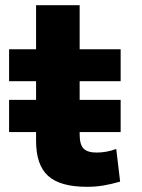

<svg xmlns="http://www.w3.org/2000/svg" viewBox="-20 -710 548 740"><path d="M15 -201V-325H445V-201ZM315 10Q212 10 165.5 -32Q119 -74 119 -167V-397H15V-520H119V-690H287V-520H445V-397H287V-192Q287 -153 302 -137.5Q317 -122 353 -122Q371 -122 390.5 -125.5Q410 -129 428 -136L443 -10Q408 0 378.5 5Q349 10 315 10Z"/></svg>

Font: M PLUS 2 ExtraBold
Style: Regular
Weight: 800
Version: Version 1.001